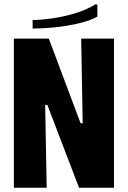

<svg xmlns="http://www.w3.org/2000/svg" viewBox="-20 -881 601 901"><path d="M361 -700H515V0H351L202 -389H192L199 0H45V-700H209L358 -303H368ZM428 -861 437 -859V-803Q408 -787 367.5 -776Q327 -765 283 -758.5Q239 -752 199.5 -749.5Q160 -747 133 -747V-787Q170 -787 223.5 -794.5Q277 -802 332 -818.5Q387 -835 428 -861Z"/></svg>

Font: Phudu
Style: Bold
Weight: 700
Version: Version 1.005;gftools[0.9.23]